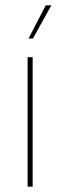

<svg xmlns="http://www.w3.org/2000/svg" viewBox="-20 -700 226 720"><path d="M83.5 0V-485.5H102.5V0ZM151.5 -680H172.5L103.5 -555.5H87Z"/></svg>

Font: Anek Latin Medium Thin
Style: Regular
Weight: 250
Version: Version 1.003